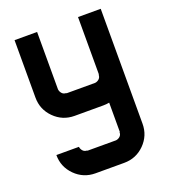

<svg xmlns="http://www.w3.org/2000/svg" viewBox="-149 -607 922 1047"><g transform="rotate(-20 311.5 -83.5)"><path d="M188.3 166.7Q190 180 199.2 190.4Q208.3 200.8 224.2 200.8V202.5H390.8Q404.2 200.8 414.2 191.7Q424.2 182.5 424.2 166.7H425.8V-3.3Q408.3 0 390.8 0H224.2Q155 0 106.2 -48.8Q57.5 -97.5 57.5 -166.7V-500H188.3V-166.7Q190 -153.3 199.2 -142.9Q208.3 -132.5 224.2 -132.5V-130.8H390.8Q404.2 -132.5 414.2 -141.7Q424.2 -150.8 424.2 -166.7H425.8V-500H557.5V166.7Q557.5 235.8 508.8 284.6Q460 333.3 390.8 333.3H224.2Q155 333.3 106.2 284.6Q57.5 235.8 57.5 166.7Z"/></g></svg>

Font: 0xA000-Squareish
Style: Squareish-Bold
Weight: 700
Version: Version 0.1